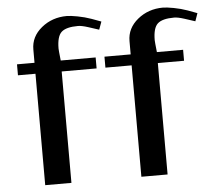

<svg xmlns="http://www.w3.org/2000/svg" viewBox="-54 -852 1026 912"><g transform="rotate(-5 458.5 -396.0)"><path d="M125 0V-531.2H41.5V-583.5H125V-647Q125 -708 176 -749.8Q227.1 -791.5 296.9 -791.5Q314 -791.5 348.1 -785.2Q382.3 -778.8 413.6 -767.6L458.5 -751L444.8 -713.4L393.6 -730Q363.3 -739.7 345.7 -739.7Q289.1 -739.7 266.8 -719.2Q244.6 -698.7 244.6 -640.6Q244.6 -632.8 250 -583.5H416.5V-531.2H250V0ZM583.5 0V-531.2H458.5V-583.5H583.5V-647Q583.5 -708 634.5 -749.8Q685.5 -791.5 755.4 -791.5Q772.5 -791.5 806.6 -785.2Q840.8 -778.8 872.1 -767.6L916.5 -751L903.3 -713.4L852.1 -730Q821.8 -739.7 804.2 -739.7Q747.6 -739.7 725.3 -719.2Q703.1 -698.7 703.1 -640.6Q703.1 -632.8 708.5 -583.5H833.5V-531.2H708.5V0Z"/></g></svg>

Font: Resagnicto
Style: Bold
Weight: 700
Version: Version 0.9991